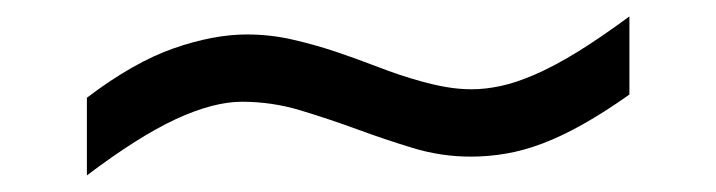

<svg xmlns="http://www.w3.org/2000/svg" viewBox="-20 -415 873 234"><path d="M747.1 -299.8Q716.8 -278.3 690.7 -263.7Q664.6 -249 641.4 -240.2Q618.2 -231.4 596.7 -227.8Q575.2 -224.1 554.2 -224.1Q517.6 -224.1 483.2 -234.6Q448.7 -245.1 414.8 -257.6Q380.9 -270 346.2 -280.5Q311.5 -291 274.9 -291Q240.2 -291 194.3 -269.8Q148.4 -248.5 85.9 -201.2V-295.9Q142.6 -338.9 191.4 -356Q240.2 -373 280.8 -373Q309.1 -373 335.9 -366.9Q362.8 -360.8 388.9 -352.1Q415 -343.3 440.9 -333.3Q466.8 -323.2 493.2 -315.9Q508.8 -311.5 524.4 -308.8Q540 -306.2 555.2 -306.2Q571.3 -306.2 589.8 -310.1Q608.4 -314 631.6 -324Q654.8 -334 683.1 -351.3Q711.4 -368.7 747.1 -395Z"/></svg>

Font: Charis SIL APac
Style: Bold
Weight: 700
Foundry: SIL International
Version: Version 5.000